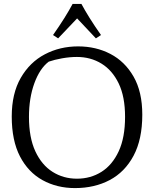

<svg xmlns="http://www.w3.org/2000/svg" viewBox="-20 -949 787 981"><path d="M707 -363Q707 -237 662.5 -153.5Q618 -70 540.5 -29Q463 12 363 12Q271 12 197.5 -28.5Q124 -69 82 -150Q40 -231 40 -354Q40 -471 86 -551Q132 -631 209 -671.5Q286 -712 379 -712Q470 -712 544 -673.5Q618 -635 662.5 -557.5Q707 -480 707 -363ZM128 -352Q128 -246 160.5 -176Q193 -106 248.5 -71Q304 -36 373 -36Q443 -36 498.5 -71Q554 -106 586.5 -176Q619 -246 619 -352Q619 -455 586.5 -522.5Q554 -590 498.5 -624Q443 -658 373 -658Q336 -658 297 -651Q258 -644 229 -634Q183 -599 155.5 -523.5Q128 -448 128 -352ZM374 -855 277 -753 251 -770Q284 -817 309 -857Q334 -897 351 -929H396Q413 -897 438 -857Q463 -817 496 -770L470 -753Z"/></svg>

Font: Mate SC
Style: Regular
Weight: 400
Designer: Eduardo Rodriguez Tunni
Foundry: Eduardo Rodriguez Tunni
Version: Version 1.003; ttfautohint (v1.8.4.7-5d5b);gftools[0.9.24]